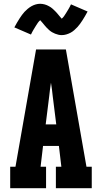

<svg xmlns="http://www.w3.org/2000/svg" viewBox="-20 -997 540 1017"><path d="M34 0V-114H62L128 -490L171 -735H329L415 -245L438 -114H466V0H276V-114H305L292 -224H208L195 -114H224V0ZM222 -338H278L259 -490Q257 -507 255 -524.5Q253 -542 250 -559Q247 -542 245 -524.5Q243 -507 241 -490ZM307 -811Q298 -811 289.5 -813Q281 -815 272 -818.5Q263 -822 255.5 -826.5Q248 -831 240.5 -837.5Q233 -844 227 -850.5Q221 -857 216 -863Q211 -869 204 -877.5Q197 -886 193 -890Q186 -884 181 -877Q176 -870 170.5 -861Q165 -852 158 -840.5Q151 -829 144 -814L56 -852Q63 -865 70 -877Q77 -889 83.5 -899Q90 -909 96.5 -918Q103 -927 110 -934.5Q117 -942 126.5 -950Q136 -958 146.5 -964Q157 -970 169 -973.5Q181 -977 193 -977Q199 -977 205 -976Q211 -975 217 -973.5Q223 -972 228.5 -969.5Q234 -967 239.5 -964Q245 -961 249.5 -958Q254 -955 259 -950.5Q264 -946 268.5 -941.5Q273 -937 277 -933Q281 -929 284.5 -924.5Q288 -920 292 -915.5Q296 -911 300 -906Q304 -901 307 -898Q314 -904 319 -911Q324 -918 329.5 -927Q335 -936 342 -947.5Q349 -959 356 -974L444 -936Q437 -923 430 -911Q423 -899 416.5 -889Q410 -879 403.5 -870Q397 -861 390 -853.5Q383 -846 373.5 -837.5Q364 -829 353.5 -823.5Q343 -818 331 -814.5Q319 -811 307 -811Z"/></svg>

Font: Iosevka Slab Heavy
Style: Regular
Weight: 900
Monospace: yes
Designer: Belleve Invis
Foundry: Belleve Invis
Version: Version 11.1.0; ttfautohint (v1.8.3)